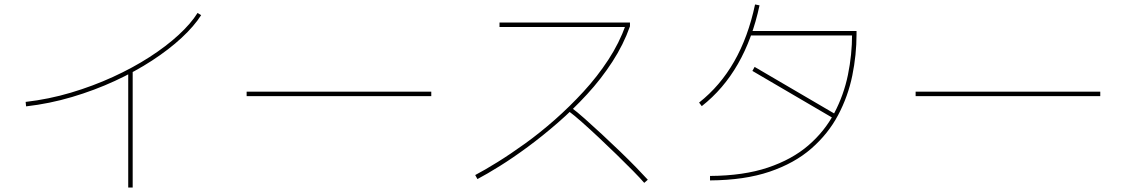

<svg xmlns="http://www.w3.org/2000/svg" viewBox="-20 -801 5040 861"><path d="M97 -324 95 -344Q199 -356 298 -385.5Q397 -415 486.5 -456Q576 -497 650.5 -545Q725 -593 780.5 -644Q836 -695 866 -743L882 -733Q851 -684 794.5 -631.5Q738 -579 662 -529.5Q586 -480 495 -438Q404 -396 303 -366Q202 -336 97 -324ZM555 -480H575V40H555Z M1914 -390V-370H1086V-390Z M2121 2 2111 -16Q2153 -38 2211 -74Q2269 -110 2335 -157.5Q2401 -205 2468 -264Q2535 -323 2597 -390.5Q2659 -458 2708 -533Q2757 -608 2786 -689L2793 -680H2220V-700H2805V-683Q2776 -601 2726 -524Q2676 -447 2613 -378.5Q2550 -310 2481.5 -250.5Q2413 -191 2346.5 -142Q2280 -93 2221.5 -56.5Q2163 -20 2121 2ZM2869 19Q2851 -2 2818.5 -35Q2786 -68 2746 -107Q2706 -146 2665.5 -184Q2625 -222 2590 -253Q2555 -284 2532 -301L2544 -317Q2567 -300 2602.5 -268.5Q2638 -237 2679 -199Q2720 -161 2760.5 -122Q2801 -83 2833.5 -49.5Q2866 -16 2885 5Z M3164 8V-12Q3315 -13 3423.5 -49.5Q3532 -86 3605 -149Q3678 -212 3721 -293.5Q3764 -375 3782.5 -465.5Q3801 -556 3801 -647L3806 -642H3343V-662H3821V-647Q3821 -555 3802 -462Q3783 -369 3738.5 -285Q3694 -201 3618.5 -135Q3543 -69 3431 -31Q3319 7 3164 8ZM3127 -325 3115 -341Q3210 -416 3272.5 -525.5Q3335 -635 3366 -781L3386 -777Q3322 -478 3127 -325ZM3728 -288 3718 -270 3354 -483 3364 -501Z M4914 -390V-370H4086V-390Z"/></svg>

Font: Murecho Thin
Style: Regular
Weight: 100
Designer: Neil Summerour
Foundry: Positype
Version: Version 1.010